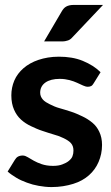

<svg xmlns="http://www.w3.org/2000/svg" viewBox="-20 -751 450 779"><path d="M360 -413 388 -458C369 -477 345 -492 316 -504C287 -516 254 -521 219 -521C187 -521 160 -516 136 -508C112 -500 91 -488 75 -474C59 -460 46 -443 38 -424C30 -405 26 -385 26 -364C26 -341 30 -322 37 -306C44 -290 53 -277 65 -266C77 -255 91 -246 106 -239C121 -232 136 -225 152 -220C168 -215 184 -209 199 -205C214 -201 227 -196 239 -190C251 -184 261 -178 268 -170C275 -162 278 -152 278 -140C278 -132 277 -125 274 -117C271 -109 266 -104 259 -98C252 -92 243 -88 233 -84C223 -80 210 -78 195 -78C176 -78 161 -81 149 -85C137 -89 126 -94 117 -99C108 -104 100 -109 93 -113C86 -117 80 -120 72 -120C64 -120 57 -118 52 -115C47 -112 44 -108 40 -102L11 -55C21 -46 33 -38 46 -30C59 -22 73 -16 89 -10C105 -4 120 0 137 3C154 6 171 8 189 8C222 8 251 3 277 -5C303 -13 324 -25 341 -40C358 -55 371 -73 380 -94C389 -115 394 -138 394 -163C394 -184 390 -201 383 -216C376 -231 367 -243 355 -253C343 -263 329 -272 314 -279C299 -286 284 -293 268 -298C252 -303 237 -308 222 -312C207 -316 194 -322 182 -328C170 -334 161 -339 154 -347C147 -355 143 -364 143 -375C143 -392 150 -406 164 -416C178 -426 198 -431 222 -431C238 -431 250 -429 262 -426C274 -423 284 -419 293 -415C302 -411 310 -407 317 -404C324 -401 330 -399 336 -399C342 -399 346 -400 350 -402C354 -404 357 -408 360 -413ZM398 -731H278C265 -731 255 -728 248 -724C241 -720 235 -713 230 -704L159 -583H233C242 -583 250 -585 256 -587C262 -589 268 -593 274 -600Z"/></svg>

Font: SVN-Aleo
Style: Bold
Weight: 700
Designer: Alessio Laiso
Version: Version 1.2.2